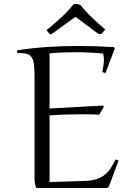

<svg xmlns="http://www.w3.org/2000/svg" viewBox="-20 -941 654 961"><path d="M228 -29.8 399.9 -35.2Q435.5 -36.1 460 -43.5Q484.4 -50.8 502 -64.2Q519.5 -77.6 532.7 -97.4Q545.9 -117.2 559.1 -143.1L573.2 -137.2L524.9 -6.8L517.1 0H162.1Q152.8 -20 152.8 -47.9V-566.9Q152.8 -599.1 149.9 -619.9Q147 -640.6 139.2 -653.1Q131.3 -665.5 117.4 -670.4Q103.5 -675.3 81.5 -675.3Q78.1 -675.3 74.5 -675.3Q70.8 -675.3 66.9 -674.8L64.9 -689Q204.1 -710.9 371.6 -710.9Q457 -710.9 550.8 -705.1L554.2 -696.8L507.8 -575.2L492.2 -580.1Q496.1 -598.6 498 -614.3Q500 -629.9 500 -644.8Q500 -659.7 496.1 -672.9Q459.5 -676.3 424.1 -678Q388.7 -679.7 353.5 -679.7Q289.6 -679.7 228 -673.8V-397.9L495.1 -412.6L500 -407.2L477.1 -367.2Q455.1 -368.2 432.6 -368.7Q410.2 -369.1 386.7 -369.1Q348.6 -369.1 309.1 -367.7Q269.5 -366.2 228 -363.8ZM382.8 -916Q410.2 -881.3 441.9 -851.6Q473.6 -821.8 506.8 -793L486.8 -771H473.1L357.9 -856.9L237.8 -770H229L212.9 -790Q250.5 -820.8 285.6 -852.8Q320.8 -884.8 348.1 -919.9Q367.7 -922.9 382.8 -916Z"/></svg>

Font: Junge
Style: Regular
Weight: 400
Designer: Alexei Vanyashin
Foundry: Cyreal (www.cyreal.org)
Version: Version 1.002